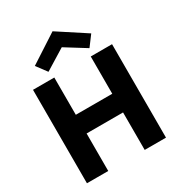

<svg xmlns="http://www.w3.org/2000/svg" viewBox="-255 -1303 1364 1468"><g transform="rotate(-30 427.5 -569.0)"><path d="M182.1 -976 250.1 -885 431.7 -997 611.9 -885 679.9 -976 431.7 -1138ZM266.6 -331H588.4V0H776.4V-825H588.4V-496H266.6V-825H78.6V0H266.6Z"/></g></svg>

Font: Hussar
Style: BdSuprExt
Weight: 700
Foundry: Cannot Into Space Fonts
Version: Version 2.00